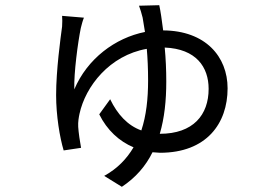

<svg xmlns="http://www.w3.org/2000/svg" viewBox="-20 -635 1040 739"><path d="M593 -615 515 -613C520 -600 525 -583 529 -567L538 -512C423 -489 316 -409 266 -291C264 -355 280 -473 291 -527C294 -539 298 -555 303 -567L219 -574C220 -563 220 -548 219 -533C213 -488 196 -365 196 -269C196 -190 210 -106 225 -56L292 -66C288 -86 282 -128 281 -147C280 -166 283 -183 286 -197C309 -303 402 -422 545 -447C548 -412 550 -372 550 -325C550 -255 543 -190 524 -133C471 -152 432 -195 404 -253L362 -195C392 -134 439 -91 494 -68C468 -24 432 14 381 42L449 84C502 49 541 4 567 -49L596 -47C775 -47 856 -160 856 -295C856 -417 771 -517 608 -518C603 -558 598 -592 593 -615ZM614 -452C735 -447 783 -377 783 -293C783 -193 724 -120 595 -120C613 -181 620 -248 620 -321C620 -366 618 -410 614 -452Z"/></svg>

Font: GenYoGothic2 TW R
Style: Regular
Weight: 400
Version: Version 2.100;PS 2.1;hotconv 16.6.51;makeotf.lib2.5.65220 DE